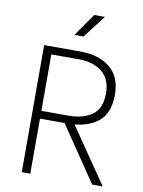

<svg xmlns="http://www.w3.org/2000/svg" viewBox="-98 -975 777 1042"><g transform="rotate(10 291.0 -454.0)"><path d="M96 0V-700H295Q398 -700 459.5 -650Q521 -600 521 -501Q521 -396 459.5 -349.5Q398 -303 295 -303H118V-346H294Q374 -346 423 -381.5Q472 -417 472 -500Q472 -578 423 -617.5Q374 -657 294 -657H123L143 -677V0ZM484 0 264 -324H320L542 0ZM248 -783 335 -908H394L298 -783Z"/></g></svg>

Font: SUSE ExtraLight
Style: Regular
Weight: 250
Designer: Rene Bieder
Foundry: SUSE
Version: Version 1.000